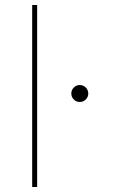

<svg xmlns="http://www.w3.org/2000/svg" viewBox="-20 -750 478 770"><path d="M109 0V-730H129V0ZM300 -341Q286 -341 276 -351Q266 -361 266 -375Q266 -389 276 -399Q286 -409 300 -409Q314 -409 324 -399Q334 -389 334 -375Q334 -361 324 -351Q314 -341 300 -341Z"/></svg>

Font: M PLUS 2 Thin
Style: Regular
Weight: 100
Designer: Coji Morishita
Foundry: UNDERFOREST DESIGN
Version: Version 1.001